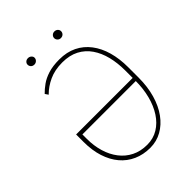

<svg xmlns="http://www.w3.org/2000/svg" viewBox="-243 -975 1105 1105"><g transform="rotate(-45 309.5 -422.0)"><path d="M309.1 -720.7Q369.6 -720.7 416 -698Q462.4 -675.3 494.1 -633.5Q525.9 -591.8 542 -534.7Q558.1 -477.5 558.1 -408.7V-323.7Q558.1 -250 540.5 -188.7Q522.9 -127.4 490.7 -83Q458.5 -38.6 415 -14.4Q371.6 9.8 320.3 9.8Q264.2 9.8 218.3 -10.7Q172.4 -31.2 139.9 -69.8Q107.4 -108.4 89.8 -163.1Q72.3 -217.8 72.3 -286.1V-346.7H541.5V-321.3H98.1V-285.2Q98.1 -228.5 112.8 -179.4Q127.4 -130.4 155.8 -93.5Q184.1 -56.6 225.3 -35.9Q266.6 -15.1 320.3 -15.1Q370.1 -15.1 409.4 -39.1Q448.7 -63 476.3 -105.5Q503.9 -147.9 518.3 -203.9Q532.7 -259.8 532.7 -323.7V-408.7Q532.7 -468.3 519.8 -520.5Q506.8 -572.8 479.7 -612.3Q452.6 -651.9 410.2 -674.1Q367.7 -696.3 309.1 -696.3Q248 -696.3 201.9 -675Q155.8 -653.8 122.6 -620.1L109.4 -639.6Q128.9 -659.7 154.8 -678.2Q180.7 -696.8 218 -708.7Q255.4 -720.7 309.1 -720.7ZM158.7 -828.1Q158.7 -838.4 166.5 -845.9Q174.3 -853.5 187 -853.5Q198.7 -853.5 207.3 -845.9Q215.8 -838.4 215.8 -828.1Q215.8 -816.9 207.3 -808.8Q198.7 -800.8 187 -800.8Q174.3 -800.8 166.5 -808.8Q158.7 -816.9 158.7 -828.1ZM375 -828.1Q375 -838.9 383.1 -846.7Q391.1 -854.5 402.8 -854.5Q415.5 -854.5 423.6 -846.7Q431.6 -838.9 431.6 -828.1Q431.6 -816.9 423.6 -808.8Q415.5 -800.8 402.8 -800.8Q391.1 -800.8 383.1 -808.8Q375 -816.9 375 -828.1Z"/></g></svg>

Font: Roboto Condensed Thin
Style: Regular
Weight: 250
Width: 3
Designer: Christian Robertson
Foundry: Google
Version: Version 3.009; 2024